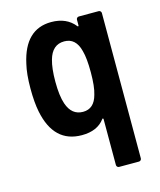

<svg xmlns="http://www.w3.org/2000/svg" viewBox="-108 -596 717 863"><g transform="rotate(-15 251.0 -165.0)"><path d="M339 -511H431Q436 -511 439.5 -507.5Q443 -504 443 -499V177Q443 182 439.5 185.5Q436 189 431 189H339Q334 189 330.5 185.5Q327 182 327 177V-36Q327 -39 325 -40Q323 -41 321 -38Q287 8 215 8Q85 8 54 -145Q45 -189 45 -254Q45 -322 56 -367Q89 -519 212 -519Q283 -519 321 -471Q323 -468 325 -469Q327 -470 327 -473V-499Q327 -504 330.5 -507.5Q334 -511 339 -511ZM326 -255Q326 -321 316 -356Q300 -420 246 -420Q190 -420 172 -355Q161 -317 161 -255Q161 -189 174 -151Q194 -92 247 -92Q299 -92 315 -153Q326 -188 326 -255Z"/></g></svg>

Font: Barlow Semi Condensed SemiBold
Style: Regular
Weight: 600
Width: 4
Designer: Jeremy Tribby
Foundry: Tribby Type
Version: Version 1.408